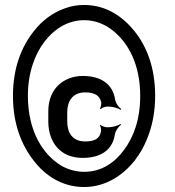

<svg xmlns="http://www.w3.org/2000/svg" viewBox="-20 -741 702 771"><path d="M322 -173C271 -173 250 -208 250 -253V-290C250 -334 271 -370 322 -370C359 -370 380 -358 386 -332C388 -324 385 -310 381 -305L384 -303C389 -308 402 -313 411 -313H417C432 -313 456 -306 465 -300L467 -303C457 -310 444 -327 442 -343C432 -404 385 -436 312 -436C290 -436 272 -432 255 -425C206 -405 174 -360 174 -294V-250C174 -229 178 -209 184 -192C202 -143 243 -107 312 -107C384 -107 431 -138 441 -199C443 -215 456 -233 466 -240L464 -243C455 -237 431 -230 416 -230H411C402 -230 387 -235 383 -240L381 -238C385 -233 387 -219 385 -211C380 -184 359 -173 322 -173ZM92 -356C92 -449 120 -523 158 -573C194 -620 248 -660 318 -660C364 -660 401 -643 431 -620C494 -571 543 -484 543 -356C543 -260 516 -190 478 -139C442 -90 390 -51 318 -51C287 -51 257 -59 229 -74C152 -119 92 -215 92 -356ZM32 -356C32 -241 68 -156 116 -95C161 -37 228 10 318 10C405 10 474 -38 520 -95C567 -156 603 -243 603 -356C603 -472 568 -556 520 -616C474 -673 408 -721 318 -721C292 -721 266 -717 242 -708C190 -690 149 -658 116 -616C68 -556 32 -471 32 -356Z"/></svg>

Font: Asimov
Style: EdgeExtreme
Weight: 500
Designer: Google
Version: Version 2.000980: 2014